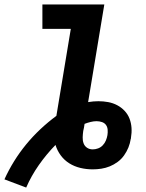

<svg xmlns="http://www.w3.org/2000/svg" viewBox="-38 -755 658 865"><path d="M80 90 -18 53Q1 11 25.5 -28.5Q50 -68 79.5 -104Q109 -140 143.5 -172.5Q178 -205 216 -233L281 -625H153V-735H432L359 -295Q371 -297 382.5 -298Q394 -299 405 -299Q428 -299 449.5 -295Q471 -291 490 -281Q509 -271 523.5 -255.5Q538 -240 545.5 -220.5Q553 -201 554.5 -179Q556 -157 552 -134Q552 -133 552 -131.5Q552 -130 551 -129Q548 -109 540.5 -90.5Q533 -72 521 -55Q509 -38 492 -25.5Q475 -13 456.5 -5.5Q438 2 418.5 5Q399 8 380 8Q351 8 324 1.5Q297 -5 274.5 -19Q252 -33 236 -54.5Q220 -76 212 -102Q171 -60 137 -11.5Q103 37 80 90ZM380 -82Q392 -82 404 -86.5Q416 -91 425 -100.5Q434 -110 439 -122Q444 -134 446 -146Q448 -158 447 -170.5Q446 -183 439.5 -192Q433 -201 421.5 -205Q410 -209 397 -209Q384 -209 370 -205.5Q356 -202 343 -197Q342 -189 340.5 -181Q339 -173 337 -165Q335 -151 334.5 -136.5Q334 -122 338.5 -109.5Q343 -97 354 -89.5Q365 -82 380 -82Z"/></svg>

Font: Iosevka SS04 XBd Ex
Style: Italic
Weight: 800
Width: 7
Italic angle: -9°
Monospace: yes
Designer: Belleve Invis
Foundry: Belleve Invis
Version: Version 19.0.0; ttfautohint (v1.8.4)